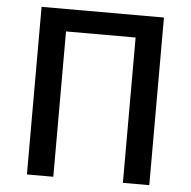

<svg xmlns="http://www.w3.org/2000/svg" viewBox="-52 -789 837 841"><g transform="rotate(5 366.0 -368.5)"><path d="M97 0V-737H635V0H519V-639H213V0Z"/></g></svg>

Font: Source Han Sans SC Medium
Style: Regular
Weight: 500
Designer: Ryoko NISHIZUKA 西塚涼子 (kana, bopomofo & ideographs); Paul D. Hunt (Latin, Greek & Cyrillic); Sandoll Communications 산돌커뮤니
Foundry: Adobe
Version: Version 2.004;hotconv 1.0.118;makeotfexe 2.5.65603